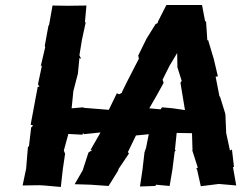

<svg xmlns="http://www.w3.org/2000/svg" viewBox="-20 -737 975 764"><path d="M265 -306 272 -375 290 -444 296 -506 303 -503 296 -517 306 -578 321 -648 324 -644 318 -649 324 -715 249 -714 189 -715 175 -636H173L158 -554L160 -550L142 -473L147 -477L131 -401L137 -393L130 -391L102 -241L112 -237L104 -230L95 -153L98 -159L91 -151L84 -66L70 1L136 0L155 1L222 7L230 -64L239 -125L234 -138L252 -204L308 -201L311 -209L313 -203L380 -210L340 -140L348 -141L332 -130L309 -59L277 -4L341 -2L412 3L450 -58L452 -65L493 -126L489 -132L521 -198L543 -200L572 -203L561 -148L558 -140L555 -131L547 -62L537 5L598 3L601 -2L655 3L666 -62L675 -133L680 -141L676 -140L683 -208L744 -207L746 -140L745 -139L767 -70L760 -65L764 -63L779 4L851 -5L920 1L907 -72L911 -73L903 -142L895 -138L880 -208L877 -280L876 -286L855 -354L853 -353L852 -360L838 -432L847 -433L831 -501C824 -527 815 -552 808 -578L805 -576L800 -651L796 -653L784 -717H642L609 -652L607 -645L599 -641L563 -583L530 -516L533 -502L535 -508C512 -462 487 -417 465 -370L466 -368L454 -362L445 -366L413 -300L313 -308L311 -310ZM574 -306C593 -339 613 -373 631 -407L627 -420L655 -476L685 -526L686 -468L687 -466L703 -415L698 -408L716 -299L668 -306L625 -310L619 -302Z"/></svg>

Font: Asimov Print
Style: DIt
Weight: 250
Width: 0
Designer: Google
Version: Version 2.000980: 2014